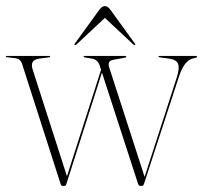

<svg xmlns="http://www.w3.org/2000/svg" viewBox="-30 -608 665 628"><path d="M181 0H175Q170.5 0 168.5 -5.5L42.5 -398Q39 -409.5 32.2 -413.5Q25.5 -417.5 14 -418.5L-8.5 -421Q-10.5 -421 -10.5 -423Q-10.5 -425 -8.5 -425H131Q134 -425 134 -422.5Q134 -421 130.5 -420.5L100.5 -416.5Q81.5 -414 76.8 -405.2Q72 -396.5 77 -380L189 -31.5L300.5 -379.5L297 -391Q290 -413 272 -416L248.5 -420Q243.5 -420.5 243.5 -423Q243.5 -425 246.5 -425H379.5Q383 -425 383 -422.5Q383 -420 379 -419.5L341.5 -412.5Q329 -410.5 326.5 -403.5Q324 -396.5 327.5 -386.5L443 -29.5L548 -354Q558 -384.5 552.5 -398.8Q547 -413 524.5 -416L492 -420.5Q488.5 -421 488.5 -423Q488.5 -425 491 -425H610.5Q614.5 -425 614.5 -422.5Q614.5 -420 611 -419.5L598.5 -416Q571.5 -408 554.5 -355L441 -6.5Q439 0 434.5 0H428Q424 0 421.5 -7L303.5 -370.5L186.5 -4.5Q185 0 181 0ZM412 -460.5Q410.5 -459 406 -462.5L313 -549.5L220 -462.5Q215.5 -459 214 -460.5Q212.5 -462 215.5 -466.5L294.5 -575.5Q303.5 -588 313 -588Q322.5 -588 331.5 -575.5L410.5 -466.5Q413.5 -462 412 -460.5Z"/></svg>

Font: Fraunces 144pt S000 Thin
Style: Regular
Weight: 100
Version: Version 1.000; ttfautohint (v1.8.3)